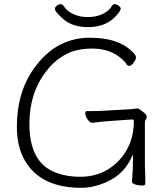

<svg xmlns="http://www.w3.org/2000/svg" viewBox="-20 -889 792 921"><path d="M605 -365Q637 -369 640.5 -369Q644 -369 664 -354Q684 -339 684 -330Q684 -321 679.5 -316Q675 -311 675 -298V-97Q675 -89 676 -71L677 -35V-7Q677 1 660 1Q643 1 628 -4.5Q613 -10 613 -16V-17Q618 -70 618 -126V-148L608 -128Q566 -39 461 -4Q415 12 371 12Q177 12 101 -116Q61 -183 61 -280Q61 -463 160 -583Q260 -708 411.5 -708Q563 -708 629 -625V-624Q632 -622 632 -612.5Q632 -603 620.5 -588Q609 -573 601 -573Q593 -573 590 -577Q576 -600 547 -620Q496 -656 421.5 -656Q347 -656 295 -628Q243 -600 204 -550Q121 -445 121 -295Q121 -115 238 -65Q294 -41 365.5 -41Q437 -41 494.5 -74.5Q552 -108 587 -168.5Q622 -229 622 -308Q622 -316 613 -316L499 -308Q478 -307 424 -300H422Q411 -300 400 -316.5Q389 -333 389 -344.5Q389 -356 396 -356H410Q454 -356 480 -358L604 -365ZM517 -861Q522 -869 531 -869Q540 -869 549.5 -861.5Q559 -854 559 -849Q559 -833 524 -800Q477 -759 403 -759Q329 -759 286 -795.5Q243 -832 243 -848Q243 -854 252.5 -861.5Q262 -869 271 -869Q280 -869 285 -861Q299 -837 330.5 -822Q362 -807 401.5 -807Q441 -807 472.5 -822Q504 -837 517 -861Z"/></svg>

Font: LXGW WenKai Light
Style: Regular
Weight: 300
Designer: LXGW / Fontworks Inc.
Foundry: LXGW / Fontworks Inc.
Version: Version 1.501; October 10, 2024